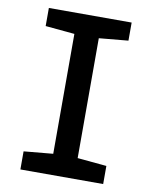

<svg xmlns="http://www.w3.org/2000/svg" viewBox="-81 -775 663 836"><g transform="rotate(10 250.0 -357.0)"><path d="M67 0H433V-80L304 -92V-622L433 -634V-714H67V-634L196 -622V-92L67 -80Z"/></g></svg>

Font: Noto Sans Mono ExtraCondensed SemiBold
Style: Regular
Weight: 600
Width: 2
Designer: Monotype Design Team
Foundry: Monotype Imaging Inc.
Version: Version 2.014